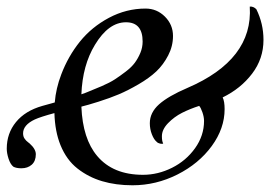

<svg xmlns="http://www.w3.org/2000/svg" viewBox="-27 -549 810 574"><path d="M408.2 -523.4Q441.9 -523.4 466.1 -499.3Q490.2 -475.1 490.2 -441.4Q490.2 -411.1 475.8 -383.3Q461.4 -355.5 440.2 -335.4Q418.9 -315.4 387 -296.9Q355 -278.3 328.4 -267.1Q301.8 -255.9 267.8 -245.1Q233.9 -234.4 217.3 -230.5Q216.8 -230 216.3 -230Q220.2 -133.8 263.7 -82.5Q311 -26.4 400.4 -26.4Q445.3 -26.4 487.3 -47.4Q529.3 -68.4 556.2 -106Q583 -143.6 583 -187.5Q583 -199.2 578.1 -213.4Q573.2 -227.5 568.4 -232.4Q541 -223.6 517.3 -211.7Q493.7 -199.7 475.3 -180.7Q457 -161.6 457 -141.6Q457 -126.5 460.9 -120.1Q458.5 -118.2 451.7 -119.6Q444.8 -121.1 441.4 -125Q433.1 -131.8 427 -147.5Q420.9 -163.1 420.9 -180.7Q420.9 -212.4 448.5 -237.1Q476.1 -261.7 533.2 -286.1Q730 -370.6 719.7 -529.3Q730.5 -530.3 739.3 -521.5Q760.7 -478.5 760.7 -429.7Q760.7 -373.5 726.8 -328.9Q692.9 -284.2 638.7 -257.8Q644.5 -246.1 644.5 -222.7Q644.5 -165 606 -112.3Q567.4 -59.6 503.4 -27.3Q439.5 4.9 369.1 4.9Q319.3 4.9 278.3 -7.3Q237.3 -19.5 204.6 -45.2Q171.9 -70.8 153.8 -115.2Q137.2 -156.2 135.7 -210.9Q94.2 -199.7 77.1 -191.9Q42 -175.3 42 -150.4Q42 -145.5 43.2 -141.4Q44.4 -137.2 46.9 -134Q49.3 -130.9 51 -128.9Q52.7 -127 56.6 -124Q60.5 -121.1 61.5 -120.1Q80.1 -103.5 80.1 -87.9Q80.1 -67.4 67.9 -56.6Q55.7 -45.9 37.1 -45.9Q21.5 -45.9 12.7 -50.8Q3.9 -58.1 -1.5 -74.7Q-6.8 -91.3 -6.8 -104.5Q-6.8 -150.4 20.8 -184.1Q48.3 -217.8 99.6 -232.4Q102.5 -233.4 126 -239.7Q131.8 -241.2 136.7 -242.7Q140.1 -284.7 156.2 -326.7Q176.8 -380.9 211.9 -424.6Q247.1 -468.3 298.8 -495.8Q350.6 -523.4 408.2 -523.4ZM216.3 -267.1Q229.5 -271.5 238.3 -275.4Q253.4 -281.2 277.6 -291.7Q301.8 -302.2 316.4 -311.8Q331.1 -321.3 348.6 -334.7Q366.2 -348.1 376 -361.3Q385.7 -374.5 392.6 -390.9Q399.4 -407.2 399.4 -424.8Q399.4 -482.4 349.6 -482.4Q297.4 -482.4 256.8 -415Q219.7 -354 216.3 -267.1Z"/></svg>

Font: Amiri
Style: Slanted
Weight: 400
Italic angle: 9°
Designer: Khaled Hosny
Version: Version 000.107